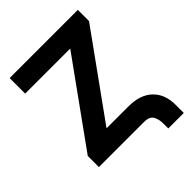

<svg xmlns="http://www.w3.org/2000/svg" viewBox="-237 -856 1108 1108"><g transform="rotate(-45 317.0 -301.5)"><path d="M38.1 -600.6V-727.5H594.7V-636.2L228.5 -127H407.2Q503.4 -127 555.2 -76.9Q606.9 -26.9 606.4 60.1V125.5H480V87.9Q480.5 53.2 466.6 26.6Q452.6 0 407.2 0H39.1V-90.8L405.8 -600.6Z"/></g></svg>

Font: Inter Tight
Style: Bold
Weight: 700
Designer: Rasmus Andersson
Foundry: rsms
Version: Version 3.004; ttfautohint (v1.8.4.7-5d5b)